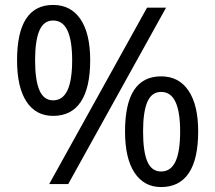

<svg xmlns="http://www.w3.org/2000/svg" viewBox="-20 -745 871 777"><path d="M179 0 575 -714H652L256 0ZM195 -276Q125 -276 87 -334Q49 -392 49 -501Q49 -613 85.5 -669Q122 -725 195 -725Q267 -725 306 -667Q345 -609 345 -501Q345 -390 307 -333Q269 -276 195 -276ZM195 -339Q234 -339 253 -379.5Q272 -420 272 -501Q272 -581 253 -621.5Q234 -662 195 -662Q157 -662 139.5 -621.5Q122 -581 122 -501Q122 -421 139.5 -380Q157 -339 195 -339ZM632 12Q563 12 524.5 -46Q486 -104 486 -213Q486 -325 522.5 -380.5Q559 -436 632 -436Q704 -436 743 -378Q782 -320 782 -213Q782 -101 744 -44.5Q706 12 632 12ZM632 -51Q671 -51 690 -91Q709 -131 709 -213Q709 -293 690 -333Q671 -373 632 -373Q594 -373 576.5 -333Q559 -293 559 -213Q559 -131 576.5 -91Q594 -51 632 -51Z"/></svg>

Font: malayalam115
Style: Regular
Weight: 400
Designer: Jelle Bosma - Monotype Design Team
Foundry: Monotype Imaging Inc.
Version: Version 2.103